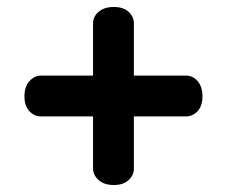

<svg xmlns="http://www.w3.org/2000/svg" viewBox="-20 -617 650 550"><path d="M50 -341Q50 -368.5 64.2 -384.5Q78.5 -400.5 98 -400.5H513Q532.5 -400.5 546.2 -384.5Q560 -368.5 560 -341Q560 -313.5 546 -298.5Q532 -283.5 513 -283.5H97Q78.5 -283.5 64.2 -298.5Q50 -313.5 50 -341ZM306 -87Q278.5 -87 262.5 -101.2Q246.5 -115.5 246.5 -135V-550Q246.5 -569.5 262.5 -583.2Q278.5 -597 306 -597Q333.5 -597 348.5 -583Q363.5 -569 363.5 -550V-134Q363.5 -115.5 348.5 -101.2Q333.5 -87 306 -87Z"/></svg>

Font: Fraunces SuperSoft 9pt
Style: Regular
Weight: 900
Version: Version 1.000;[b76b70a41]